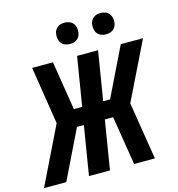

<svg xmlns="http://www.w3.org/2000/svg" viewBox="-144 -1069 1096 1184"><g transform="rotate(-15 404.5 -476.5)"><path d="M698 0H565L515 -312H462L411 0H277L328 -312H284L132 0H-10L169 -367L111 -735H244L294 -423H347L398 -735H532L481 -423H525L677 -735H819L639 -367ZM605 -817Q589 -817 574 -823Q559 -829 550 -841Q541 -853 538.5 -869Q536 -885 538 -901Q540 -913 546.5 -923.5Q553 -934 562.5 -941Q572 -948 583 -950.5Q594 -953 606 -953Q622 -953 637 -947Q652 -941 661 -929Q670 -917 673 -901Q676 -885 673 -869Q671 -857 665 -846.5Q659 -836 649 -829Q639 -822 628 -819.5Q617 -817 605 -817ZM375 -817Q359 -817 344 -823Q329 -829 320 -841Q311 -853 308.5 -869Q306 -885 308 -901Q310 -913 316.5 -923.5Q323 -934 332.5 -941Q342 -948 353 -950.5Q364 -953 376 -953Q392 -953 407 -947Q422 -941 431 -929Q440 -917 443 -901Q446 -885 443 -869Q441 -857 435 -846.5Q429 -836 419 -829Q409 -822 398 -819.5Q387 -817 375 -817Z"/></g></svg>

Font: Iosevka Aile Extrabold
Style: Italic
Weight: 800
Italic angle: -9°
Designer: Belleve Invis
Foundry: Belleve Invis
Version: Version 31.1.0; ttfautohint (v1.8.4)